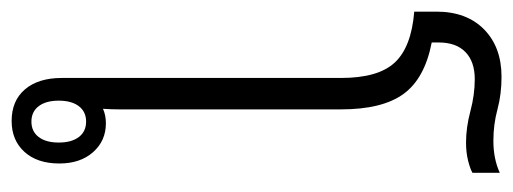

<svg xmlns="http://www.w3.org/2000/svg" viewBox="-300 -580 882 330"><g transform="rotate(90 141.0 -415.0)"><path d="M184 6Q149 6 129.5 -17Q110 -40 110 -80V-560Q110 -624 83.5 -652.5Q57 -681 -4 -686V-724Q-4 -776 26.5 -806Q57 -836 108 -836Q138 -836 164 -829Q190 -822 218 -822Q249 -822 273 -833V-786Q266 -782 252 -778.5Q238 -775 221 -775Q195 -775 167 -782.5Q139 -790 112 -790Q82 -790 65.5 -774Q49 -758 49 -728V-716Q111 -704 137.5 -667.5Q164 -631 164 -560V-179Q164 -166 163 -151Q174 -156 188 -156Q218 -156 237.5 -134Q257 -112 257 -76Q257 -38 237 -16Q217 6 184 6ZM185 -28Q202 -28 211.5 -40.5Q221 -53 221 -75Q221 -97 211.5 -109.5Q202 -122 185 -122Q168 -122 158.5 -109.5Q149 -97 149 -75Q149 -53 158.5 -40.5Q168 -28 185 -28Z"/></g></svg>

Font: Noto Sans Thai Looped UI Narrow Light
Style: Regular
Weight: 300
Width: 4
Designer: Cadson Demak Team
Foundry: Cadson Demak Co., Ltd.
Version: Version 1.000